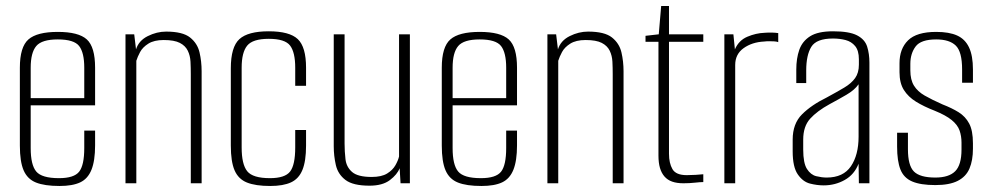

<svg xmlns="http://www.w3.org/2000/svg" viewBox="-20 -609 3296 638"><path d="M178 9Q128 9 99.5 -2.5Q71 -14 58.5 -43Q46 -72 46 -125V-384Q46 -453 74.5 -478Q103 -503 172 -503Q241 -503 268.5 -478Q296 -453 296 -384V-259H82V-117Q82 -61 100.5 -39Q119 -17 176 -17Q226 -17 243 -38.5Q260 -60 260 -117V-175H296V-126Q296 -75 284 -45Q272 -15 246.5 -3Q221 9 178 9ZM82 -283H260V-384Q260 -434 243 -456Q226 -478 172 -478Q119 -478 100.5 -456Q82 -434 82 -384Z M397 0V-495H426L432 -445Q441 -474 471 -489Q501 -504 532 -504Q587 -504 611.5 -484.5Q636 -465 643 -435Q650 -405 650 -372V0H614V-363Q614 -384 613 -404Q612 -424 604 -440.5Q596 -457 577.5 -466.5Q559 -476 524 -476Q492 -476 473 -464Q454 -452 445.5 -436Q437 -420 433 -407V0Z M878 9Q829 9 800.5 -2.5Q772 -14 759.5 -43Q747 -72 747 -125V-382Q747 -453 775.5 -479Q804 -505 873 -505Q942 -505 969.5 -479Q997 -453 997 -384V-324H961V-384Q961 -435 944 -457.5Q927 -480 873 -480Q820 -480 801.5 -457.5Q783 -435 783 -384V-119Q783 -63 801.5 -40Q820 -17 877 -17Q927 -17 944 -39Q961 -61 961 -119V-177H997V-125Q997 -74 985 -44.5Q973 -15 947 -3Q921 9 878 9Z M1208 8Q1153 8 1128 -11Q1103 -30 1096 -60.5Q1089 -91 1089 -123V-495H1125V-132Q1125 -106 1128 -80Q1131 -54 1150 -37.5Q1169 -21 1215 -21Q1248 -21 1266.5 -32.5Q1285 -44 1294 -60Q1303 -76 1306 -89V-495H1342V0H1311L1308 -50Q1300 -29 1275.5 -10.5Q1251 8 1208 8Z M1580 9Q1530 9 1501.5 -2.5Q1473 -14 1460.5 -43Q1448 -72 1448 -125V-384Q1448 -453 1476.5 -478Q1505 -503 1574 -503Q1643 -503 1670.5 -478Q1698 -453 1698 -384V-259H1484V-117Q1484 -61 1502.5 -39Q1521 -17 1578 -17Q1628 -17 1645 -38.5Q1662 -60 1662 -117V-175H1698V-126Q1698 -75 1686 -45Q1674 -15 1648.5 -3Q1623 9 1580 9ZM1484 -283H1662V-384Q1662 -434 1645 -456Q1628 -478 1574 -478Q1521 -478 1502.5 -456Q1484 -434 1484 -384Z M1799 0V-495H1828L1834 -445Q1843 -474 1873 -489Q1903 -504 1934 -504Q1989 -504 2013.5 -484.5Q2038 -465 2045 -435Q2052 -405 2052 -372V0H2016V-363Q2016 -384 2015 -404Q2014 -424 2006 -440.5Q1998 -457 1979.5 -466.5Q1961 -476 1926 -476Q1894 -476 1875 -464Q1856 -452 1847.5 -436Q1839 -420 1835 -407V0Z M2251 0Q2229 0 2213.5 -5.5Q2198 -11 2188 -22.5Q2178 -34 2173 -51Q2168 -68 2168 -92V-470H2125V-490L2169 -495L2177 -589H2203V-495H2317V-470H2203V-98Q2203 -67 2214.5 -47Q2226 -27 2262 -27Q2276 -27 2292 -28Q2308 -29 2317 -30V-4Q2307 -4 2289 -2Q2271 0 2251 0Z M2387 0V-495H2417L2422 -445Q2435 -475 2463.5 -487Q2492 -499 2520 -500Q2546 -502 2566 -499V-469Q2561 -471 2553 -471.5Q2545 -472 2536 -472Q2527 -472 2519 -471Q2479 -469 2451 -449Q2423 -429 2423 -393V0Z M2717 7Q2695 7 2671.5 1Q2648 -5 2631 -29.5Q2614 -54 2614 -106V-145Q2614 -198 2645 -229Q2676 -260 2727 -285Q2762 -304 2785.5 -318Q2809 -332 2821.5 -349.5Q2834 -367 2834 -394V-412Q2834 -441 2821.5 -456Q2809 -471 2789.5 -476Q2770 -481 2748 -481Q2693 -481 2676 -453.5Q2659 -426 2659 -375V-333H2626V-378Q2626 -415 2636 -443.5Q2646 -472 2672 -488.5Q2698 -505 2748 -505Q2802 -505 2828 -491.5Q2854 -478 2861.5 -454Q2869 -430 2869 -401V0H2834L2833 -65Q2819 -29 2787 -11Q2755 7 2717 7ZM2727 -19Q2782 -19 2807.5 -56.5Q2833 -94 2833 -155V-329Q2820 -310 2792.5 -294Q2765 -278 2737 -263Q2695 -240 2672 -214.5Q2649 -189 2649 -145V-112Q2649 -67 2661.5 -47.5Q2674 -28 2692.5 -23.5Q2711 -19 2727 -19Z M3088 6Q3039 6 3011 -6Q2983 -18 2972 -46Q2961 -74 2961 -122V-168H2997V-113Q2997 -59 3017 -39Q3037 -19 3088 -19Q3133 -19 3154 -40Q3175 -61 3175 -112V-135Q3175 -157 3168.5 -175.5Q3162 -194 3142.5 -210Q3123 -226 3086 -241Q3050 -255 3024 -271Q2998 -287 2983.5 -310Q2969 -333 2969 -369V-399Q2969 -447 2997.5 -475Q3026 -503 3091 -503Q3134 -503 3160.5 -491Q3187 -479 3200 -451.5Q3213 -424 3213 -378V-334H3177V-378Q3177 -437 3156 -457.5Q3135 -478 3091 -478Q3040 -478 3022.5 -454.5Q3005 -431 3005 -397V-375Q3005 -344 3017 -324.5Q3029 -305 3052.5 -291.5Q3076 -278 3112 -262Q3143 -250 3165.5 -236Q3188 -222 3200.5 -198.5Q3213 -175 3213 -133V-115Q3213 -76 3201.5 -49Q3190 -22 3162.5 -8Q3135 6 3088 6Z"/></svg>

Font: Alumni Sans ExtraLight
Style: Regular
Weight: 250
Version: Version 1.018